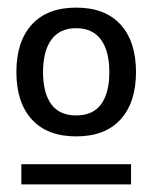

<svg xmlns="http://www.w3.org/2000/svg" viewBox="-20 -685 400 504"><path d="M23 -496Q23 -576 63.5 -620.5Q104 -665 180 -665Q256 -665 296.5 -620.5Q337 -576 337 -496Q337 -416 296.5 -371.5Q256 -327 180 -327Q104 -327 63.5 -371.5Q23 -416 23 -496ZM267 -496Q267 -551 245 -581Q223 -611 180 -611Q137 -611 115 -581Q93 -551 93 -496Q93 -441 114.5 -411.5Q136 -382 180 -382Q224 -382 245.5 -411.5Q267 -441 267 -496ZM36 -254H324V-201H36Z"/></svg>

Font: Work Sans
Style: Regular
Weight: 400
Designer: Wei Huang
Foundry: Wei Huang
Version: Version 1.500; ttfautohint (v1.6)